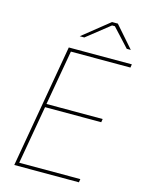

<svg xmlns="http://www.w3.org/2000/svg" viewBox="-131 -975 799 1053"><g transform="rotate(15 268.0 -448.0)"><path d="M56 0H423L426 -19H79L137 -350H456L459 -369H140L195 -681H533L536 -700H178ZM220 -775H246L376 -878H392L487 -775H510L404 -896H371Z"/></g></svg>

Font: Fixel Text 20240404 Thin
Style: Italic
Weight: 100
Width: 4
Italic angle: -10°
Designer: AlfaBravo + MacPaw
Foundry: Kyrylo Tkachov, Marchela Mozhyna, Serhii Makarenko, Maria Weinstein, Zakhar Kryvoshyya
Version: Version 1.211;Glyphs 3.2 (3225)